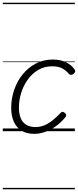

<svg xmlns="http://www.w3.org/2000/svg" viewBox="-20 -950 564 1390"><path d="M228 19Q172 19 135 -4.5Q98 -28 79.5 -70.5Q61 -113 61 -169Q61 -236 82.5 -299Q104 -362 144 -411.5Q184 -461 239.5 -490Q295 -519 363 -519Q418 -519 459 -498.5Q500 -478 520 -447Q526 -438 524 -431Q522 -424 512 -415Q502 -408 493 -408Q484 -408 478 -416Q459 -439 431.5 -454.5Q404 -470 356 -470Q301 -470 257 -444Q213 -418 181.5 -374.5Q150 -331 133.5 -278Q117 -225 117 -171Q117 -127 129.5 -95.5Q142 -64 168.5 -47.5Q195 -31 234 -30Q270 -30 300.5 -42.5Q331 -55 360.5 -78.5Q390 -102 419 -133Q427 -142 435.5 -140Q444 -138 451 -131Q458 -125 459 -117Q460 -109 452 -100Q420 -61 382 -34.5Q344 -8 305 5.5Q266 19 228 19ZM0 410H522V420H0ZM0 -20H522V0H0ZM0 -505H522V-500H0ZM0 -930H522V-920H0Z"/></svg>

Font: Playwrite DE LA Guides
Style: Regular
Weight: 400
Designer: Veronika Burian, José Scaglione
Foundry: TypeTogether
Version: Version 1.003